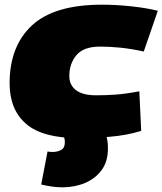

<svg xmlns="http://www.w3.org/2000/svg" viewBox="-20 -580 694 820"><path d="M318 10Q162 10 91.5 -51Q21 -112 21 -224Q21 -383 116.5 -471.5Q212 -560 415 -560Q476 -560 541 -553Q606 -546 654 -534L594 -360Q539 -372 493 -376.5Q447 -381 408 -381Q337 -381 306.5 -344.5Q276 -308 276 -255Q276 -217 304.5 -195Q333 -173 391 -173Q433 -173 474.5 -176Q516 -179 575 -190L583 -21Q522 -2 450 4Q378 10 318 10ZM156 208 183 67Q186 68 193 68.5Q200 69 205 69Q225 69 241 60.5Q257 52 257 26Q257 8 246 -9L431 -10Q441 18 441 54Q441 110 414 146.5Q387 183 343 201.5Q299 220 247 220Q225 220 203 217Q181 214 156 208Z"/></svg>

Font: Georama Extended Black
Style: Italic
Weight: 900
Width: 7
Italic angle: -9°
Designer: Jean-Baptiste Levee
Foundry: Production Type
Version: Version 1.000